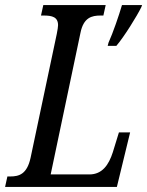

<svg xmlns="http://www.w3.org/2000/svg" viewBox="-37 -734 578 754"><path d="M389 -566 386 -554H420C450 -589 501 -671 518 -706L521 -714H442C430 -673 407 -606 389 -566ZM-17 0H422L474 -214H430L406 -136C390 -86 364 -49 314 -49H162L279 -605C291 -665 323 -673 358 -673H369L378 -714H133L124 -673H135C168 -673 191 -667 191 -635C191 -628 189 -617 186 -601L83 -114C69 -50 38 -41 3 -41H-8Z"/></svg>

Font: Noto Serif ExtraCondensed
Style: Italic
Weight: 400
Width: 2
Italic angle: -12°
Designer: Monotype Design Team
Foundry: Monotype Imaging Inc.
Version: Version 2.014